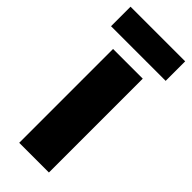

<svg xmlns="http://www.w3.org/2000/svg" viewBox="-254 -764 800 800"><g transform="rotate(45 146.0 -364.5)"><path d="M233 0H58V-553H233ZM307 -729V-614H-15V-729Z"/></g></svg>

Font: Noto Sans Oriya Cond Blk
Style: Regular
Weight: 900
Width: 3
Designer: Amélie Bonet and Sol Matas
Foundry: Google LLC
Version: Version 2.006; ttfautohint (v1.8.4.7-5d5b)